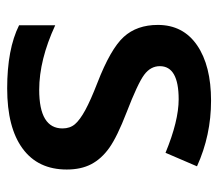

<svg xmlns="http://www.w3.org/2000/svg" viewBox="-56 -534 600 527"><g transform="rotate(90 243.5 -270.0)"><path d="M444.8 -153.8Q444.8 -74.7 387.2 -32.5Q329.6 9.8 222.2 9.8Q114.3 9.8 48.8 -22.9V-122.1Q144 -78.1 226.1 -78.1Q332 -78.1 332 -142.1Q332 -162.6 320.3 -176.3Q308.6 -189.9 281.7 -204.6Q254.9 -219.2 207 -237.8Q113.8 -273.9 80.8 -310.1Q47.9 -346.2 47.9 -403.8Q47.9 -473.1 103.8 -511.5Q159.7 -549.8 255.9 -549.8Q351.1 -549.8 436 -511.2L398.9 -424.8Q311.5 -460.9 252 -460.9Q161.1 -460.9 161.1 -409.2Q161.1 -383.8 184.8 -366.2Q208.5 -348.6 288.1 -317.9Q355 -292 385.3 -270.5Q415.5 -249 430.2 -220.9Q444.8 -192.9 444.8 -153.8Z"/></g></svg>

Font: Samim Medium FD
Style: Medium-FD
Weight: 500
Foundry: DejaVu fonts team - Redesigned by Saber Rastikerdar
Version: Version 4.0.5